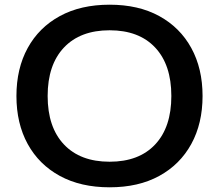

<svg xmlns="http://www.w3.org/2000/svg" viewBox="-20 -784 933 818"><path d="M447 14Q324 14 235 -34.5Q146 -83 98 -170.5Q50 -258 50 -375Q50 -492 98 -579.5Q146 -667 235 -715.5Q324 -764 447 -764Q570 -764 658.5 -715.5Q747 -667 795 -579.5Q843 -492 843 -375Q843 -258 795 -170.5Q747 -83 658.5 -34.5Q570 14 447 14ZM447 -95Q572 -95 641 -168.5Q710 -242 710 -375Q710 -508 641 -581.5Q572 -655 447 -655Q322 -655 252.5 -581.5Q183 -508 183 -375Q183 -242 252.5 -168.5Q322 -95 447 -95Z"/></svg>

Font: Unbounded
Style: Regular
Weight: 400
Designer: Luke Prowse, Jean-Baptiste Morizot, Fátima Lázaro, Florian Runge
Foundry: NaN
Version: Version 1.701;gftools[0.9.28.dev5+ged2979d]